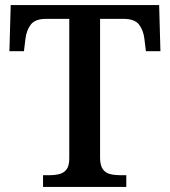

<svg xmlns="http://www.w3.org/2000/svg" viewBox="-20 -734 666 754"><path d="M149 0V-46H174Q196 -46 213.5 -50.5Q231 -55 241.5 -69Q252 -83 252 -112V-660H162Q118 -660 101 -637.5Q84 -615 80 -582L74 -533H17L22 -714H605L610 -533H553L547 -582Q543 -615 526 -637.5Q509 -660 464 -660H373V-115Q373 -85 383.5 -70Q394 -55 412 -50.5Q430 -46 451 -46H476V0Z"/></svg>

Font: Noto Rashi Hebrew Medium
Style: Regular
Weight: 500
Version: Version 1.006